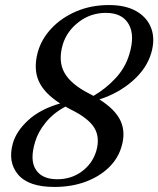

<svg xmlns="http://www.w3.org/2000/svg" viewBox="-20 -730 627 760"><path d="M195 10Q93 10 51.5 -39.2Q10 -88.5 31 -163Q44.5 -210.5 91.5 -254Q138.5 -297.5 218 -320.5Q154 -361.5 133 -409.8Q112 -458 129.5 -523.5Q144 -575.5 183.8 -617.8Q223.5 -660 282 -685Q340.5 -710 411.5 -710Q478.5 -710 521.2 -684.8Q564 -659.5 579.2 -616.5Q594.5 -573.5 578.5 -519.5Q560.5 -458.5 505 -409.8Q449.5 -361 373.5 -336.5Q436.5 -296.5 457 -252Q477.5 -207.5 462 -153Q448.5 -103.5 410.8 -67Q373 -30.5 317.8 -10.2Q262.5 10 195 10ZM333 -359.5Q341.5 -355 350 -350.5Q399 -379 437.5 -420.5Q476 -462 491.5 -514Q515 -589.5 489.5 -634.2Q464 -679 399.5 -679Q338.5 -679 291.5 -642.8Q244.5 -606.5 228.5 -554Q209.5 -489 234.5 -443Q259.5 -397 333 -359.5ZM119.5 -170Q97 -97.5 121.5 -59Q146 -20.5 206.5 -20.5Q262.5 -20.5 304.2 -51.5Q346 -82.5 361 -132Q376.5 -185.5 353.5 -223.8Q330.5 -262 259.5 -297Q248.5 -302.5 239 -308Q192 -283 161.5 -245.8Q131 -208.5 119.5 -170Z"/></svg>

Font: Fraunces 144pt Soft
Style: Italic
Weight: 400
Italic angle: -16°
Version: Version 1.000;[b76b70a41]